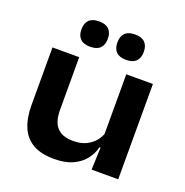

<svg xmlns="http://www.w3.org/2000/svg" viewBox="-125 -791 883 918"><g transform="rotate(20 316.5 -332.0)"><path d="M194 -485V-215.5Q194 -181.5 203.8 -155.2Q213.5 -129 237.5 -113.8Q261.5 -98.5 303 -98.5Q340.5 -98.5 367.2 -111Q394 -123.5 411.5 -144.2Q429 -165 437 -190.5L456 -113.5H432.5Q424 -78.5 401.2 -49.8Q378.5 -21 340.5 -3.8Q302.5 13.5 246 13.5Q181 13.5 139.2 -10.2Q97.5 -34 77.8 -80Q58 -126 58 -192.5V-485ZM569 -485V0H433.5L438.5 -133L433.5 -146V-485ZM225 -549.5Q191.5 -549.5 175 -566.2Q158.5 -583 158.5 -612.5V-615.5Q158.5 -645 175 -661.8Q191.5 -678.5 225 -678.5Q259.5 -678.5 276 -661.8Q292.5 -645 292.5 -615.5V-612.5Q292.5 -583 276 -566.2Q259.5 -549.5 225 -549.5ZM408.5 -549.5Q374 -549.5 357.8 -566.2Q341.5 -583 341.5 -612.5V-615.5Q341.5 -645 358 -661.8Q374.5 -678.5 408.5 -678.5Q442.5 -678.5 459 -661.8Q475.5 -645 475.5 -615.5V-612.5Q475.5 -583 459 -566.2Q442.5 -549.5 408.5 -549.5Z"/></g></svg>

Font: AnekLatin_SemiExpandedSemiBold
Style: Regular
Weight: 600
Width: 6
Designer: Yesha Goshar
Foundry: Ek Type
Version: Version 1.003